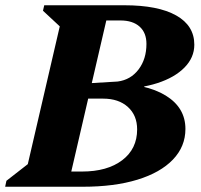

<svg xmlns="http://www.w3.org/2000/svg" viewBox="-47 -710 764 730"><path d="M-27.4 0 -22.6 -22.6 109.4 -125.4 47.8 -39 189.8 -651 229 -564.4 116.4 -669.2 121.2 -690H370.6L210.6 0ZM149.2 0V-57.8H264.6Q361 -57.8 417.7 -100.9Q474.4 -144 474.4 -218Q474.4 -271.4 439.3 -303.2Q404.2 -335 345.2 -335H216.2V-392.8H374.8Q507.8 -392.8 582.9 -346.8Q658 -300.8 658 -219.8Q658 -152.8 610.4 -103.2Q562.8 -53.6 475.4 -26.8Q388 0 268.4 0ZM466.2 -358.8 472.6 -391H503.6L497.2 -358.8ZM279.8 -372.6V-392.8L400.2 -400Q449.8 -406.4 479.8 -445.9Q509.8 -485.4 509.8 -543.2Q509.8 -585.4 483.8 -608.8Q457.8 -632.2 410.6 -632.2H336.8V-690H425.8Q553.8 -690 622.8 -651.3Q691.8 -612.6 691.8 -540Q691.8 -491.2 654.4 -453.2Q617 -415.2 551.1 -393.9Q485.2 -372.6 399.6 -372.6Z"/></svg>

Font: Platypi Light
Style: Italic
Weight: 300
Italic angle: -13°
Designer: David Sargent
Foundry: Bolt Cutter Type
Version: Version 1.200